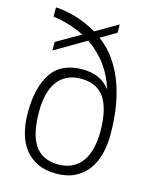

<svg xmlns="http://www.w3.org/2000/svg" viewBox="-121 -889 780 978"><g transform="rotate(15 269.0 -400.0)"><path d="M269 9Q212 9 171 -11Q130 -31 103 -66Q76 -101 63.5 -149Q51 -197 51 -254Q51 -387 101.5 -463Q152 -539 265 -539Q362 -539 411 -472Q389 -542 352 -593Q315 -644 254 -688L90 -592V-637L216 -710Q131 -751 51 -760V-809Q166 -802 270 -741L387 -809V-765L305 -717Q358 -678 393 -625Q428 -572 449 -510.5Q470 -449 478.5 -383.5Q487 -318 487 -254Q487 -199 474.5 -151Q462 -103 435.5 -67.5Q409 -32 368 -11.5Q327 9 269 9ZM269 -39Q312 -39 343.5 -55.5Q375 -72 394.5 -100.5Q414 -129 423.5 -168.5Q433 -208 433 -254Q433 -375 393 -433Q353 -491 269 -491Q225 -491 193.5 -474.5Q162 -458 142.5 -429Q123 -400 114 -361Q105 -322 105 -276Q105 -220 113.5 -176.5Q122 -133 141.5 -102Q161 -71 192.5 -55Q224 -39 269 -39Z"/></g></svg>

Font: Tanohe Sans Light
Style: Regular
Weight: 300
Designer: Village Type and Design LLC & Cristiano Sobral
Foundry: Cooper Hewitt Smithsonian Design Museum
Version: Version 1.00;September 29, 2021;FontCreator 13.0.0.2655 64-b